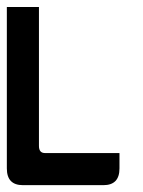

<svg xmlns="http://www.w3.org/2000/svg" viewBox="-20 -541 418 561"><path d="M93.8 -114.7Q93.8 -93.8 111.3 -93.8H329.1V-48.8Q329.1 0 282.2 0H46.9Q0 0 0 -48.8V-520.5H93.8Z"/></svg>

Font: Aswaq
Style: Regular
Weight: 400
Designer: Husham Jawad
Version: Version 1.000;November 3, 2021;FontCreator 14.0.0.2814 32-bi